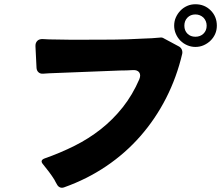

<svg xmlns="http://www.w3.org/2000/svg" viewBox="-20 -875 1041 904"><path d="M900 -654Q880 -654 861.5 -662Q843 -670 829.5 -683.5Q816 -697 808 -715.5Q800 -734 800 -754Q800 -775 808 -793Q816 -811 829.5 -825Q843 -839 861 -847Q879 -855 900 -855Q943 -855 972 -826Q1001 -797 1001 -754Q1001 -733 993 -715Q985 -697 971 -683.5Q957 -670 939 -662Q921 -654 900 -654ZM900 -702Q923 -702 938 -716.5Q953 -731 953 -754Q953 -776 938 -792Q922 -807 900 -807Q877 -807 862.5 -792Q848 -777 848 -754Q848 -731 862.5 -716.5Q877 -702 900 -702ZM248 -7Q245 -12 242 -17.5Q239 -23 236 -29Q224 -48 210.5 -66Q197 -84 183 -101Q166 -120 190 -129Q264 -155 331 -188.5Q398 -222 455 -267Q512 -312 558 -370Q604 -428 636 -502Q644 -522 635.5 -534Q627 -546 606 -545Q591 -544 576 -543.5Q561 -543 545 -543L213 -530Q204 -529 197 -529Q190 -529 183 -528Q170 -527 161.5 -534.5Q153 -542 152 -555L147 -656Q146 -673 155.5 -682.5Q165 -692 182 -691Q196 -690 211.5 -689.5Q227 -689 245 -689Q275 -688 308 -688Q341 -688 376 -688Q444 -688 511.5 -688.5Q579 -689 647 -693Q673 -694 694.5 -695Q716 -696 733 -698Q743 -700 752 -694L821 -657Q831 -652 835.5 -642.5Q840 -633 838 -622Q812 -511 762 -413Q712 -315 641 -234Q570 -153 479.5 -92Q389 -31 282 7Q271 11 262 7Q253 3 248 -7Z"/></svg>

Font: Higure Gothic Black
Style: Regular
Weight: 900
Designer: Yoshimichi Ohira
Foundry: Positype
Version: Version 1.000